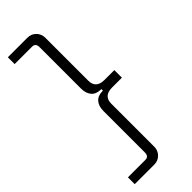

<svg xmlns="http://www.w3.org/2000/svg" viewBox="-310 -774 1038 1038"><g transform="rotate(-45 209.0 -255.0)"><path d="M170 230H20V178H153Q180 178 180 148V-169Q180 -206 198.5 -227.5Q217 -249 253 -249H256V-261H253Q217 -261 198.5 -282.5Q180 -304 180 -341V-658Q180 -688 153 -688H20V-740H170Q199 -740 218.5 -720Q238 -700 238 -671V-343Q238 -284 303 -284H378V-226H303Q238 -226 238 -167V161Q238 190 218.5 210Q199 230 170 230Z"/></g></svg>

Font: Space Grotesk Variable Light
Style: Regular
Weight: 300
Designer: Florian Karsten
Foundry: Florian Karsten
Version: Version 2.000